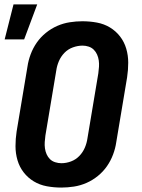

<svg xmlns="http://www.w3.org/2000/svg" viewBox="-20 -839 640 867"><path d="M257 8Q223 8 191 2Q159 -4 132.5 -20Q106 -36 87 -60.5Q68 -85 59 -115.5Q50 -146 50 -179Q50 -212 55 -245L104 -538Q108 -566 118.5 -594Q129 -622 146 -646.5Q163 -671 187 -690.5Q211 -710 238.5 -722Q266 -734 295 -738.5Q324 -743 352 -743Q386 -743 418 -737Q450 -731 476.5 -715Q503 -699 522 -674.5Q541 -650 550 -619.5Q559 -589 559 -556Q559 -523 554 -490L505 -197Q501 -169 490.5 -141Q480 -113 463 -88.5Q446 -64 422 -44.5Q398 -25 370.5 -13Q343 -1 314 3.5Q285 8 257 8ZM257 -102Q279 -102 300.5 -110Q322 -118 338 -134.5Q354 -151 363 -172Q372 -193 375 -215L424 -508Q426 -523 427 -537.5Q428 -552 426 -566Q424 -580 418.5 -592.5Q413 -605 403.5 -614.5Q394 -624 380.5 -628.5Q367 -633 353 -633Q331 -633 309 -625Q287 -617 271 -600.5Q255 -584 246 -563Q237 -542 234 -520L185 -227Q183 -212 182 -197.5Q181 -183 183 -169Q185 -155 190.5 -142.5Q196 -130 205.5 -120.5Q215 -111 229 -106.5Q243 -102 257 -102ZM1 -661 41 -819H148L89 -661Z"/></svg>

Font: Iosevka Aile Extrabold
Style: Italic
Weight: 800
Italic angle: -9°
Designer: Belleve Invis
Foundry: Belleve Invis
Version: Version 31.1.0; ttfautohint (v1.8.4)